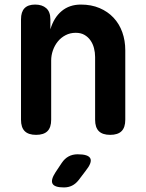

<svg xmlns="http://www.w3.org/2000/svg" viewBox="-20 -580 640 840"><path d="M203.9 -56Q203.9 -22.5 187.7 -6.3Q171.4 10 137.9 10Q104.4 10 88.1 -6.3Q71.9 -22.5 71.9 -56V-495.4Q71.9 -528.2 87.4 -544.1Q103 -560 133.7 -560Q164.4 -560 182.4 -544.1Q200.4 -528.2 200.4 -495.4V-451.8Q215.8 -503.3 249.8 -531.6Q283.8 -560 333.9 -560Q379.5 -560 415.5 -544.7Q451.4 -529.5 476.6 -502.7Q501.8 -476 515 -439.2Q528.1 -402.5 528.1 -359.5V-56Q528.1 -22.5 511.9 -6.3Q495.6 10 462.1 10Q428.6 10 412.3 -6.3Q396.1 -22.5 396.1 -56V-330.7Q396.1 -350.4 391.2 -369.3Q386.3 -388.3 375.9 -403.1Q365.6 -418 349.8 -427.2Q334 -436.5 311.2 -436.5Q287 -436.5 267 -426.1Q246.9 -415.7 233 -398.5Q219.1 -381.3 211.5 -359.6Q203.9 -337.9 203.9 -315.3ZM249.9 133.1Q262.7 113.9 280 104.5Q297.4 95 320 95Q366.2 95 375.1 112.9Q384 130.7 355.3 166.7L323.6 208.4Q311.1 224.2 295.3 232.1Q279.5 240 259.3 240Q218.9 240 209.9 223.7Q201 207.4 222.9 173.7Z"/></svg>

Font: Maple Mono
Style: Regular
Weight: 400
Monospace: yes
Designer: subframe7536
Version: Version 7.300